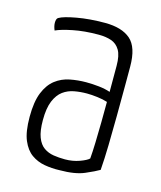

<svg xmlns="http://www.w3.org/2000/svg" viewBox="-85 -574 543 648"><g transform="rotate(15 186.0 -250.0)"><path d="M183 10Q156 11 130.5 6.5Q105 2 84.5 -12.5Q64 -27 51.5 -56.5Q39 -86 39 -138Q39 -191 52 -223Q65 -255 87 -272Q109 -289 137 -294.5Q165 -300 194 -300Q216 -300 238.5 -297.5Q261 -295 278 -289Q278 -289 278 -306Q278 -323 278 -344.5Q278 -366 278 -380Q278 -416 267 -434.5Q256 -453 237 -459.5Q218 -466 193 -466Q143 -466 103.5 -458Q64 -450 45 -441Q42 -448 40.5 -454.5Q39 -461 39 -467Q39 -473 40.5 -478Q42 -483 46 -485Q61 -494 105 -502Q149 -510 203 -510Q262 -510 292.5 -483.5Q323 -457 323 -389V-327Q323 -270 322.5 -216Q322 -162 321 -114Q320 -66 317 -27Q302 -18 269.5 -4Q237 10 183 10ZM191 -30Q218 -30 241.5 -38.5Q265 -47 273 -55Q275 -78 276 -111.5Q277 -145 277.5 -182.5Q278 -220 278 -254Q263 -259 242.5 -261.5Q222 -264 206 -264Q183 -264 161.5 -260Q140 -256 123 -243.5Q106 -231 95.5 -206Q85 -181 85 -139Q85 -101 93.5 -79Q102 -57 117 -46.5Q132 -36 151 -33Q170 -30 191 -30Z"/></g></svg>

Font: Yanone Kaffeesatz ExtraLight Light
Style: Regular
Weight: 300
Version: Version 2.003